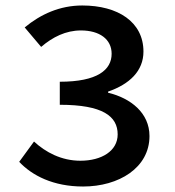

<svg xmlns="http://www.w3.org/2000/svg" viewBox="-20 -668 639 700"><path d="M50 -78C97 -28 174 12 283 12C413 12 525 -56 525 -172C525 -256 457 -310 374 -330V-334C452 -361 503 -409 503 -480C503 -588 410 -648 280 -648C198 -648 128 -616 70 -568L130 -497C172 -533 220 -557 275 -557C343 -557 387 -525 387 -472C387 -413 335 -370 198 -370V-286C355 -286 409 -244 409 -178C409 -118 351 -82 273 -82C204 -82 146 -113 104 -152Z"/></svg>

Font: Source Code Pro Semibold
Style: Regular
Weight: 600
Monospace: yes
Designer: Paul D. Hunt
Foundry: Adobe Systems Incorporated
Version: Version 1.017;PS 1.000;hotconv 1.0.70;makeotf.lib2.5.5900